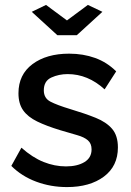

<svg xmlns="http://www.w3.org/2000/svg" viewBox="-20 -750 531 780"><path d="M252 10Q186 10 127 -12Q68 -34 26 -76L67 -150Q112 -110 157 -92Q202 -74 248 -74Q294 -74 323 -91.5Q352 -109 352 -143Q352 -167 337 -180Q322 -193 293.5 -201Q265 -209 225 -221Q169 -238 131 -256.5Q93 -275 74 -302Q55 -329 55 -371Q55 -447 112 -489.5Q169 -532 261 -532Q318 -532 366.5 -514.5Q415 -497 452 -460L405 -387Q337 -449 255 -449Q219 -449 188.5 -435Q158 -421 158 -383Q158 -351 185 -337Q212 -323 265 -307Q325 -289 368.5 -271.5Q412 -254 435.5 -226.5Q459 -199 459 -151Q459 -75 402 -32.5Q345 10 252 10ZM167 -730 252 -667 337 -730 396 -702 292 -607H213L109 -702Z"/></svg>

Font: Raleway SemiBold
Style: Regular
Weight: 600
Designer: Matt McInerney, Pablo Impallari, Rodrigo Fuenzalida
Foundry: Matt McInerney, Pablo Impallari, Rodrigo Fuenzalida
Version: Version 4.026